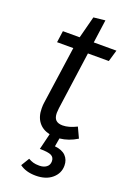

<svg xmlns="http://www.w3.org/2000/svg" viewBox="-168 -715 687 1011"><g transform="rotate(20 175.5 -209.0)"><path d="M166 -137Q164 -119 164 -111Q164 -84 176.5 -71.5Q189 -59 215 -59Q249 -59 293 -81L320 -23Q273 6 223 11L215 58Q256 62 276.5 83Q297 104 297 137Q297 180 263 209Q229 238 172 238Q117 238 82 212L110 166Q124 174 137.5 178Q151 182 172 182Q196 182 211.5 170.5Q227 159 227 138Q227 116 209.5 107Q192 98 145 98L167 8Q126 -1 103.5 -30.5Q81 -60 81 -107Q81 -127 83 -138L129 -461H38L47 -526H141L173 -649L238 -656L220 -526H347L328 -461H211Z"/></g></svg>

Font: Fira Sans Book
Style: Italic
Weight: 350
Italic angle: -8°
Designer: bBox Type GmbH & Carrois Corporate GbR & Edenspiekermann AG
Foundry: bBox Type GmbH & Carrois Corporate GbR & Edenspiekermann AG
Version: Version 4.301